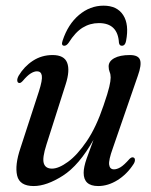

<svg xmlns="http://www.w3.org/2000/svg" viewBox="-20 -632 519 661"><path d="M438.5 -90Q444 -89 444.5 -82.2Q445 -75.5 440 -67.5Q417.5 -32.5 384.8 -12Q352 8.5 318 8.5Q268 8.5 268 -37Q268 -56.5 278.2 -85.8Q288.5 -115 302 -151Q252.5 -63 196.5 -27.2Q140.5 8.5 96 8.5Q47.5 8.5 39 -27.5Q30.5 -63.5 50.5 -122.5L114 -317.5Q126.5 -356.5 124 -371.5Q121.5 -386.5 107.5 -386.5Q97.5 -386.5 85.8 -379.2Q74 -372 58 -353Q50 -344.5 45.5 -346.5Q40.5 -347 39.5 -353.8Q38.5 -360.5 44 -371Q63 -403 93.2 -422.8Q123.5 -442.5 161 -442.5Q201 -442.5 211.2 -416Q221.5 -389.5 206 -341.5L140 -134.5Q125 -88 130.8 -69.8Q136.5 -51.5 159 -51.5Q182 -51.5 214 -74.8Q246 -98 278.8 -146.2Q311.5 -194.5 336.5 -269Q351.5 -312.5 356.2 -333Q361 -353.5 361 -365Q361 -376 357.5 -384.2Q354 -392.5 354 -403.5Q354 -421 373.5 -431.8Q393 -442.5 427 -442.5Q456.5 -442.5 462.2 -425.5Q468 -408.5 454.5 -371L368.5 -122Q353.5 -80.5 355.8 -64.8Q358 -49 372.5 -49Q382.5 -49 394.8 -56.2Q407 -63.5 426 -85Q433.5 -92 438.5 -90ZM320.5 -552.5Q290 -552.5 264.5 -536.8Q239 -521 216.5 -485Q209 -474.5 201.5 -474.5Q189.5 -474.5 195.5 -492Q214 -548.5 252 -580.5Q290 -612.5 336.5 -612.5Q383 -612.5 404 -580.2Q425 -548 414 -491Q411 -474.5 399.5 -474.5Q391 -474.5 389.5 -485Q385.5 -552.5 320.5 -552.5Z"/></svg>

Font: Fraunces 144pt S050
Style: Italic
Weight: 400
Italic angle: -16°
Version: Version 1.000; ttfautohint (v1.8.3)